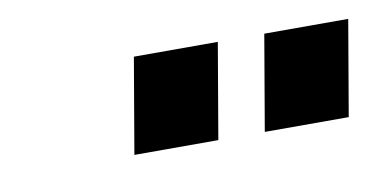

<svg xmlns="http://www.w3.org/2000/svg" viewBox="-30 -747 465 232"><g transform="rotate(-10 202.0 -631.5)"><path d="M281 -573 301 -690H404L384 -573ZM121 -573 141 -690H244L224 -573Z"/></g></svg>

Font: Cuprum SemiBold
Style: Italic
Weight: 600
Italic angle: -10°
Version: Version 3.000